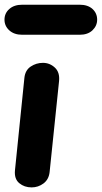

<svg xmlns="http://www.w3.org/2000/svg" viewBox="-20 -814 442 834"><path d="M117.5 0Q85.5 0 63.5 -18.5Q41.5 -37 45 -74L86 -476Q89.5 -509 113.5 -525Q137.5 -541 166.5 -541Q196 -541 218.2 -520.5Q240.5 -500 236.5 -461.5L195.5 -66.5Q192 -34.5 169 -17.2Q146 0 117.5 0ZM76.5 -663Q41.5 -663 20.5 -682Q-0.5 -701 -0.5 -728.5Q-0.5 -756.5 20.5 -775Q41.5 -793.5 76.5 -793.5H326Q361.5 -793.5 381.8 -775Q402 -756.5 402 -728.5Q402 -702 381.8 -682.5Q361.5 -663 326 -663Z"/></svg>

Font: Edu SA Hand
Style: Regular
Weight: 400
Designer: Tina and Corey Anderson, Eben Sorkin, Mirko Velimirovic
Foundry: Google for Education
Version: Version 2.000